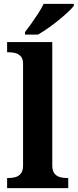

<svg xmlns="http://www.w3.org/2000/svg" viewBox="-20 -979 404 999"><path d="M17 0V-53H29Q44 -53 60.5 -57.5Q77 -62 88.5 -76Q100 -90 100 -118V-646Q100 -673 88 -686Q76 -699 59.5 -703Q43 -707 29 -707H17V-760H252V-118Q252 -90 263.5 -76Q275 -62 292 -57.5Q309 -53 323 -53H335V0ZM110 -812Q125 -831 143.5 -857Q162 -883 179.5 -910Q197 -937 207 -959H364V-949Q355 -936 333.5 -916Q312 -896 285 -874Q258 -852 230 -832.5Q202 -813 178 -799H110Z"/></svg>

Font: Noto Serif Thai
Style: Regular
Weight: 400
Designer: Monotype Design Team
Foundry: Monotype Imaging Inc.
Version: Version 2.001